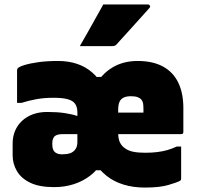

<svg xmlns="http://www.w3.org/2000/svg" viewBox="-20 -834 890 866"><path d="M241 -559Q289 -559 327.5 -546Q366 -533 395.5 -507.5Q425 -482 444 -445L405 -487H449L408 -445Q437 -499 486 -529Q535 -559 601 -559Q669 -559 715 -534Q761 -509 784 -461.5Q807 -414 807 -347Q807 -320 807 -293Q807 -266 807 -239Q807 -236 806 -233.5Q805 -231 802.5 -230Q800 -229 797 -229Q768 -229 727.5 -229Q687 -229 642 -229Q597 -229 556.5 -229Q516 -229 487 -229L425 -223V-326Q447 -326 473 -326Q499 -326 526.5 -326Q554 -326 580 -326Q606 -326 627 -326Q627 -328 627 -330.5Q627 -333 627 -336Q627 -339 627 -341Q627 -357 625.5 -367Q624 -377 618 -384Q613 -391 601.5 -395.5Q590 -400 571 -400Q550 -400 537 -393.5Q524 -387 518.5 -373.5Q513 -360 513 -339V-237Q513 -208 521 -191.5Q529 -175 544 -165Q559 -154 581 -149.5Q603 -145 635 -145Q664 -145 688.5 -148Q713 -151 734.5 -157Q756 -163 777 -173H797Q797 -135 797 -100.5Q797 -66 797 -28Q797 -26 796 -23Q795 -20 791 -18Q778 -11 739 0.5Q700 12 633 12Q581 12 537 -1.5Q493 -15 460 -41.5Q427 -68 404 -105L445 -66H402L442 -105Q420 -67 386.5 -41.5Q353 -16 312 -3Q271 10 224 10Q158 10 117 -9.5Q76 -29 56.5 -62Q37 -95 37 -134V-187Q37 -218 48 -244Q59 -270 79.5 -289Q100 -308 128.5 -318.5Q157 -329 193 -329Q238 -329 271.5 -324Q305 -319 328 -311Q351 -303 366 -293H392V-229Q375 -229 349 -229Q323 -229 299 -229Q275 -229 264 -229Q247 -229 238.5 -226Q230 -223 225 -218Q221 -213 218.5 -206Q216 -199 216 -191V-182Q216 -158 227.5 -148Q239 -138 259 -138H262Q282 -138 296.5 -143Q311 -148 320 -160.5Q329 -173 329 -193V-327Q329 -351 319 -365.5Q309 -380 285.5 -386.5Q262 -393 222 -393Q179 -393 143.5 -386.5Q108 -380 77 -370H57Q57 -409 57 -444Q57 -479 57 -518Q57 -520 58 -522.5Q59 -525 60 -526Q66 -533 90 -540.5Q114 -548 152.5 -553.5Q191 -559 241 -559ZM446 -814Q499 -814 547.5 -814Q596 -814 647 -814Q653 -814 656 -808.5Q659 -803 654 -798Q629 -770 606 -744.5Q583 -719 559 -692.5Q535 -666 505 -633Q503 -630 498 -628Q493 -626 486 -626Q450 -626 411.5 -626Q373 -626 340 -626Q358 -657 375.5 -688Q393 -719 410.5 -750.5Q428 -782 446 -814Z"/></svg>

Font: Recursive Black
Style: Regular
Weight: 900
Version: Version 1.085